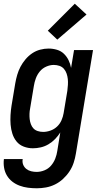

<svg xmlns="http://www.w3.org/2000/svg" viewBox="-30 -789 550 1032"><path d="M168 223Q144 223 120.5 220Q97 217 75.5 209Q54 201 36.5 187.5Q19 174 7.5 155Q-4 136 -8 113Q-12 90 -9 66H92Q89 82 94.5 96Q100 110 111.5 119Q123 128 137.5 131.5Q152 135 167 135Q188 135 209 126.5Q230 118 244.5 101Q259 84 267 63.5Q275 43 278 22L294 -77Q282 -58 266 -41.5Q250 -25 230.5 -13.5Q211 -2 189.5 3Q168 8 147 8Q121 8 97.5 -1Q74 -10 59 -28.5Q44 -47 36.5 -70.5Q29 -94 27 -119Q25 -144 26.5 -170Q28 -196 32 -221L52 -341Q56 -364 62.5 -386.5Q69 -409 80 -430Q91 -451 107 -470Q123 -489 143 -502.5Q163 -516 186 -522Q209 -528 231 -528Q254 -528 276 -521.5Q298 -515 313.5 -500Q329 -485 338.5 -465.5Q348 -446 352 -424L368 -520H470L378 36Q374 61 366 85.5Q358 110 343.5 132Q329 154 309 172.5Q289 191 265.5 202.5Q242 214 217 218.5Q192 223 168 223ZM202 -80Q221 -80 241 -87Q261 -94 276.5 -108.5Q292 -123 300.5 -142.5Q309 -162 312 -181L332 -301Q334 -317 335 -333Q336 -349 334.5 -364Q333 -379 328 -393.5Q323 -408 313.5 -419Q304 -430 289.5 -435Q275 -440 259 -440Q239 -440 218.5 -431Q198 -422 184 -405Q170 -388 162.5 -367.5Q155 -347 152 -327L132 -207Q129 -192 128.5 -177.5Q128 -163 129.5 -149Q131 -135 136 -121.5Q141 -108 150 -98.5Q159 -89 173 -84.5Q187 -80 202 -80ZM278 -576 227 -624 372 -769 435 -711Z"/></svg>

Font: Iosevka Curly Semibold
Style: Italic
Weight: 600
Italic angle: -9°
Monospace: yes
Designer: Belleve Invis
Foundry: Belleve Invis
Version: Version 22.1.2; ttfautohint (v1.8.4)